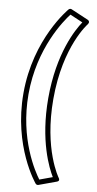

<svg xmlns="http://www.w3.org/2000/svg" viewBox="-170 -1389 945 1867"><g transform="rotate(10 302.5 -456.0)"><path d="M559.3 -1212.1 564.9 -1225.8C565.9 -1236.4 559.7 -1246.8 549.8 -1251L376.8 -1325C367.7 -1328.9 355.3 -1326.7 348 -1318.3C346.2 -1316.2 57 -980.1 57 -440C57 84.1 324.4 403.1 326.9 406.1C332.5 412.8 344.2 417.3 354.6 413.5L526.6 350.5C557.9 339 540.8 316.3 538.7 312.9C537 310.6 353 62.2 353 -435C353 -960.1 558.1 -1210.6 559.3 -1212.1ZM479.9 314.3 354.5 360.3C305.1 294.5 107 3.1 107 -440C107 -896.9 322.1 -1203.6 374.6 -1271.6L501.4 -1217.3C447.5 -1137.3 303 -881.2 303 -435C303 -15.4 431.9 235.6 479.9 314.3Z"/></g></svg>

Font: Poland Can Into
Style: BigWritingsOLn
Weight: 700
Foundry: Cannot Into Space Fonts
Version: Version 0.92